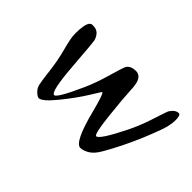

<svg xmlns="http://www.w3.org/2000/svg" viewBox="-77 -677 875 875"><g transform="rotate(45 361.0 -239.0)"><path d="M477.1 -21Q440.4 -21 400.4 -178.2Q376.5 -272 367.7 -272Q366.7 -272 335 -220.7Q303.2 -169.4 253.7 -108.4Q204.1 -47.4 182.6 -47.4Q174.3 -47.4 160.2 -60.5Q146 -73.7 141.6 -91.1Q137.2 -108.4 129.9 -170.4Q122.6 -232.4 107.2 -288.6Q91.8 -344.7 91.8 -372.6Q91.8 -435.5 107.4 -451.7L115.2 -456.5H127.4Q161.6 -456.5 175.3 -415.5Q178.2 -406.7 189.7 -256.8Q201.2 -106.9 222.7 -106.9Q239.3 -106.9 294.9 -231Q317.9 -281.7 337.9 -352.1Q357.9 -422.4 363.8 -430.2Q377.9 -448.7 408.4 -448.7Q439 -448.7 448.2 -411.6Q453.1 -391.6 454.1 -357.9Q455.1 -324.2 466.6 -217Q478 -109.9 490.7 -109.9Q509.8 -109.9 569.8 -230Q598.1 -286.6 619.1 -352.8Q640.1 -418.9 644 -424.3Q661.6 -450.7 682.6 -450.7Q694.8 -450.7 694.8 -417Q694.8 -383.3 677.7 -336.9Q627 -198.7 560.1 -82.5Q540 -47.4 517.1 -34.2Q494.1 -21 477.1 -21Z"/></g></svg>

Font: Averia Libre Light
Style: Italic
Weight: 300
Italic angle: -8.5°
Version: Version 1.002